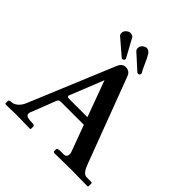

<svg xmlns="http://www.w3.org/2000/svg" viewBox="-218 -980 1136 1136"><g transform="rotate(45 349.5 -412.5)"><path d="M207 -811Q219.2 -820.8 230 -820.8Q249 -820.8 256.8 -809.1L318.8 -694.8Q319.8 -693.8 319.8 -689.9Q319.8 -684.1 314.9 -680.2Q309.1 -677.2 306.2 -676.8Q301.3 -676.8 298.8 -679.2L201.2 -763.2Q193.4 -768.1 192.9 -783.2Q192.9 -799.8 207 -811ZM338.9 -816.9Q352.1 -825.7 361.8 -826.2Q378.9 -826.2 391.4 -808.1Q403.8 -790 419.4 -753.4Q435.1 -716.8 445.8 -699.2Q446.8 -698.2 446.8 -694.8Q446.8 -689 441.9 -684.1Q440.9 -684.1 438 -682.6Q435.1 -681.2 434.1 -681.2Q430.2 -681.2 425.8 -683.1L331.1 -769Q324.2 -775.9 324.2 -788.1Q323.7 -804.7 338.9 -816.9ZM252.9 -288.1H402.8L319.8 -514.2L233.9 -299.8Q233.9 -293 236.8 -290.5Q239.7 -288.1 252.9 -288.1ZM147.9 -79.1Q135.7 -57.1 144.8 -45.2Q153.8 -33.2 194.8 -33.2Q215.8 -33.2 215.8 -22.9V-2.9L210.9 1Q119.1 -1 95.2 -1L9.8 1L2 -2V-22.9Q2 -32.7 22 -33.2Q39.1 -33.2 58.1 -48.1Q77.1 -63 88.9 -90.8L312 -627Q325.2 -657.7 354 -658.2Q387.2 -658.2 398.9 -627L601.1 -90.8Q612.3 -61 624.3 -47.1Q636.2 -33.2 653.8 -33.2H682.1Q693.4 -33.2 695.1 -31.5Q696.8 -29.8 696.8 -22.9V-2.9L691.9 1Q595.7 -1 558.1 -1L414.1 1L405.8 -3.9V-22.9Q405.8 -32.7 432.1 -33.2H459Q483.9 -33.2 483.9 -59.1Q483.9 -70.3 481.9 -73.2L419.9 -241.2H235.8Q219.7 -241.2 214.4 -238.5Q209 -235.8 205.1 -227.1Z"/></g></svg>

Font: Linux Libertine
Style: Semibold
Weight: 600
Designer: Philipp H. Poll
Foundry: Philipp H. Poll
Version: Version 5.1.2 ; ttfautohint (v0.9)